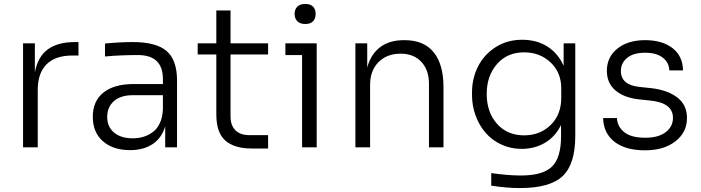

<svg xmlns="http://www.w3.org/2000/svg" viewBox="-20 -749 3564 976"><path d="M171.9 0H97.2V-528.8H157.2V-380.9Q171.4 -459 221.7 -497.1Q272 -535.2 361.8 -535.2H378.9V-466.8H348.1Q261.7 -466.8 216.8 -422.1Q171.9 -377.4 171.9 -292Z M641.1 14.2Q555.2 14.2 503.4 -30.8Q451.7 -75.7 451.7 -155.8Q451.7 -235.4 505.9 -278.6Q560.1 -321.8 659.7 -321.8H808.1V-347.2Q808.1 -469.2 680.7 -469.2Q592.3 -469.2 513.7 -461.9V-527.8Q592.3 -535.2 653.8 -535.2Q774.4 -535.2 827.1 -489.5Q879.9 -443.8 879.9 -339.8V0H819.8V-106.9Q802.2 -47.4 755.9 -16.6Q709.5 14.2 641.1 14.2ZM654.8 -45.9Q684.1 -45.9 709.5 -53.7Q734.9 -61.5 757.1 -77.9Q779.3 -94.2 793 -124.3Q806.6 -154.3 808.1 -194.8V-265.1H654.8Q593.3 -265.1 559.1 -234.9Q524.9 -204.6 524.9 -154.8Q524.9 -104.5 559.8 -75.2Q594.7 -45.9 654.8 -45.9Z M1342.8 5.9H1258.8Q1171.9 5.9 1125.7 -34.2Q1079.6 -74.2 1079.6 -168V-472.2H984.9V-528.8H1079.6V-695.8H1151.9V-528.8H1342.8V-472.2H1151.9V-157.2Q1151.9 -111.3 1176.8 -86.7Q1201.7 -62 1247.6 -62H1342.8Z M1571.3 -640.9Q1558.1 -627 1531.7 -627Q1505.4 -627 1491.5 -641.1Q1477.5 -655.3 1477.5 -678.2Q1477.5 -701.2 1491.5 -715.1Q1505.4 -729 1531.7 -729Q1558.1 -729 1571.3 -715.3Q1584.5 -701.7 1584.5 -678.2Q1584.5 -654.8 1571.3 -640.9ZM1589.8 0H1515.6V-469.2H1430.7V-528.8H1589.8Z M1861.3 0H1786.6V-528.8H1846.7V-405.8Q1864.7 -472.7 1911.9 -508.8Q1959 -544.9 2033.7 -544.9H2036.6Q2134.8 -544.9 2184.6 -483.2Q2234.4 -421.4 2234.4 -307.1V0H2160.6V-323.2Q2160.6 -392.6 2122.1 -434.3Q2083.5 -476.1 2016.6 -476.1Q1946.3 -476.1 1903.8 -432.9Q1861.3 -389.6 1861.3 -317.9Z M2623 207Q2557.1 207 2477.1 194.8V130.9Q2562.5 143.1 2627.4 143.1Q2740.2 143.1 2786.1 97.7Q2832 52.2 2832 -55.2V-113.8Q2803.7 -55.2 2751.2 -23.7Q2698.7 7.8 2631.3 7.8Q2575.7 7.8 2527.8 -14.6Q2480 -37.1 2447.8 -74.7Q2415.5 -112.3 2397.5 -161.9Q2379.4 -211.4 2379.4 -265.1V-278.8Q2379.4 -350.6 2410.2 -411.4Q2440.9 -472.2 2499.8 -509.5Q2558.6 -546.9 2634.3 -546.9Q2708.5 -546.9 2763.2 -512Q2817.9 -477.1 2845.2 -414.1V-528.8H2904.3V-58.1Q2904.3 85.4 2840.1 146.2Q2775.9 207 2623 207ZM2644 -61Q2725.6 -61 2779.3 -113.8Q2833 -166.5 2833 -251V-299.8Q2833 -380.4 2778.8 -431.6Q2724.6 -482.9 2644 -482.9Q2558.1 -482.9 2506.1 -423.1Q2454.1 -363.3 2454.1 -272Q2454.1 -178.7 2506.3 -119.9Q2558.6 -61 2644 -61Z M3259.3 15.1Q3158.7 15.1 3103 -28.8Q3047.4 -72.8 3045.9 -148.9H3116.2Q3117.7 -106.4 3152.8 -77.6Q3188 -48.8 3259.3 -48.8Q3327.1 -48.8 3364 -77.1Q3400.9 -105.5 3400.9 -149.9Q3400.9 -226.1 3286.1 -237.8L3226.1 -244.1Q3150.9 -252.9 3107.9 -289.8Q3064.9 -326.7 3064.9 -389.2Q3064.9 -459 3118.4 -502Q3171.9 -544.9 3259.3 -544.9Q3346.2 -544.9 3398.4 -504.6Q3450.7 -464.4 3452.1 -391.1H3382.3Q3381.3 -430.7 3349.4 -455.8Q3317.4 -481 3259.3 -481Q3199.7 -481 3168 -454.8Q3136.2 -428.7 3136.2 -388.2Q3136.2 -316.9 3231 -307.1L3291 -300.8Q3374.5 -291 3423.3 -253.2Q3472.2 -215.3 3472.2 -148.9Q3472.2 -76.7 3413.6 -30.8Q3355 15.1 3259.3 15.1Z"/></svg>

Font: Sora Light
Style: Regular
Weight: 300
Designer: Jonathan Barnbrook, Julián Moncada
Foundry: Barnbrook Fonts
Version: Version 2.000